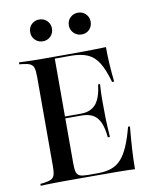

<svg xmlns="http://www.w3.org/2000/svg" viewBox="-84 -812 700 875"><g transform="rotate(-10 266.0 -374.0)"><path d="M140.3 -2.4Q117.7 -2.4 97.2 -2Q76.6 -1.6 60.5 -1.2Q44.4 -0.8 33.1 0V-8.9L49.2 -10.5Q71.8 -13.7 83.5 -19.4Q95.2 -25 99.2 -38.7Q103.2 -52.4 103.2 -78.2V-492.7Q103.2 -519.4 99.2 -532.7Q95.2 -546 83.5 -552Q71.8 -558.1 49.2 -560.5L33.1 -562.1V-571Q44.4 -571 60.5 -570.2Q76.6 -569.4 97.2 -569Q117.7 -568.5 140.3 -568.5H150.8H282.3Q336.3 -568.5 373.4 -569.4Q410.5 -570.2 435.5 -571Q435.5 -533.1 437.9 -493.1Q440.3 -453.2 445.2 -409.7H435.5Q419.4 -467.7 399.2 -500.4Q379 -533.1 348.4 -546.4Q317.7 -559.7 271 -559.7H196.8V-71Q196.8 -46 201.2 -33.1Q205.6 -20.2 218.1 -15.7Q230.6 -11.3 254 -11.3H300.8Q336.3 -11.3 362.5 -20.6Q388.7 -29.8 408.1 -51.2Q427.4 -72.6 442.7 -108.1Q458.1 -143.5 471.8 -196H480.6Q475.8 -144.4 472.6 -95.6Q469.4 -46.8 469.4 0Q437.9 -1.6 393.1 -2Q348.4 -2.4 281.5 -2.4H150.8ZM171.8 -283.1V-291.9H333.9V-283.1ZM372.6 -164.5Q368.5 -208.1 356.9 -233.9Q345.2 -259.7 324.6 -271.4Q304 -283.1 271 -283.1V-291.9Q316.1 -291.9 339.9 -319.8Q363.7 -347.6 371 -409.7H379.8Q376.6 -361.3 377 -335.1Q377.4 -308.9 377.4 -287.1Q377.4 -268.5 377.8 -251.2Q378.2 -233.9 379.4 -212.9Q380.6 -191.9 382.3 -164.5ZM158.1 -646.8Q136.3 -646.8 121.8 -661.3Q107.3 -675.8 107.3 -697.6Q107.3 -719.4 121.8 -733.5Q136.3 -747.6 157.3 -747.6Q179 -747.6 193.5 -733.1Q208.1 -718.5 208.1 -697.6Q208.1 -675.8 193.5 -661.3Q179 -646.8 158.1 -646.8ZM337.1 -646.8Q316.1 -646.8 301.2 -661.3Q286.3 -675.8 286.3 -697.6Q286.3 -719.4 301.2 -733.5Q316.1 -747.6 337.1 -747.6Q358.1 -747.6 372.6 -733.1Q387.1 -718.5 387.1 -697.6Q387.1 -675.8 373 -661.3Q358.9 -646.8 337.1 -646.8Z"/></g></svg>

Font: Playfair 144pt SemiCondensed Medium
Style: Regular
Weight: 500
Width: 4
Designer: Claus Eggers Sørensen
Foundry: Claus Eggers Sørensen
Version: Version 2.203